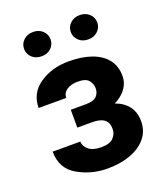

<svg xmlns="http://www.w3.org/2000/svg" viewBox="-136 -820 787 921"><g transform="rotate(-20 257.0 -360.0)"><path d="M289.6 -252H184.1V-315.9H260.7Q299.8 -315.9 315.7 -331.5Q331.5 -347.2 331.5 -372.6Q331.5 -394 316.9 -412.6Q302.2 -431.2 261.2 -431.2Q227.1 -431.2 205.1 -416.7Q183.1 -402.3 183.1 -376.5H42Q42 -452.1 104.5 -494.9Q167 -537.6 253.9 -537.6Q320.3 -537.6 369.6 -520Q418.9 -502.4 445.8 -468Q472.7 -433.6 472.7 -383.8Q472.7 -329.6 423.3 -290.8Q374 -252 289.6 -252ZM184.1 -287.1H289.6Q352.1 -287.1 395 -271Q438 -254.9 460.2 -224.1Q482.4 -193.4 482.4 -149.4Q482.4 -99.6 453.1 -64Q423.8 -28.3 372.3 -9.3Q320.8 9.8 253.9 9.8Q172.9 9.8 103.3 -30Q33.7 -69.8 33.7 -156.7H174.8Q174.8 -132.8 196.8 -114.7Q218.8 -96.7 261.7 -96.7Q304.7 -96.7 323 -116.2Q341.3 -135.7 341.3 -160.2Q341.3 -194.3 321 -209.5Q300.8 -224.6 260.7 -224.6H184.1ZM73.2 -666.5Q73.2 -692.4 92.3 -710.4Q111.3 -728.5 141.1 -728.5Q170.4 -728.5 189.5 -710.4Q208.5 -692.4 208.5 -666.5Q208.5 -640.1 189.5 -622.3Q170.4 -604.5 141.1 -604.5Q111.3 -604.5 92.3 -622.3Q73.2 -640.1 73.2 -666.5ZM311.5 -666Q311.5 -691.9 330.6 -710Q349.6 -728 378.9 -728Q408.7 -728 427.7 -710Q446.8 -691.9 446.8 -666Q446.8 -640.1 427.7 -622.1Q408.7 -604 378.9 -604Q349.6 -604 330.6 -622.1Q311.5 -640.1 311.5 -666Z"/></g></svg>

Font: RobotoDEMO
Style: Regular
Weight: 400
Designer: Christian Robertson
Foundry: Google
Version: Version 2.136